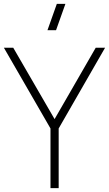

<svg xmlns="http://www.w3.org/2000/svg" viewBox="-20 -965 559 985"><path d="M267.5 -810H223.5L271.5 -945H315.5ZM239 0V-306L0 -720H48L260 -354L471 -720H519L281 -306V0Z"/></svg>

Font: Vela Sans GX ExtLt
Style: Regular
Weight: 200
Designer: Principal design: Mikhail Sharanda - project Manrope.
Design modification: Ravid Balaliev
Foundry: Mikhail Sharanda
Version: Version 1.001